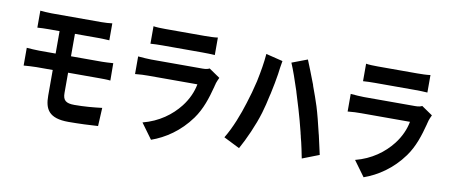

<svg xmlns="http://www.w3.org/2000/svg" viewBox="-71 -1062 3334 1416"><g transform="rotate(10 1596.0 -354.0)"><path d="M705 28 712 -109C646 -101 578 -95 506 -95C442 -95 419 -114 419 -169V-321H655C674 -321 713 -321 736 -318L735 -448C714 -446 666 -444 654 -444H419V-612H597C626 -612 656 -610 677 -609V-736C654 -733 624 -731 597 -731H224C195 -731 161 -734 138 -736V-609C161 -611 195 -612 224 -612H304V-444H182C157 -444 109 -447 87 -449V-316C111 -318 159 -321 182 -321H304V-129C304 -28 337 36 484 36C559 36 653 32 705 28Z M1462 -768C1439 -764 1392 -763 1363 -763H1069C1042 -763 999 -764 980 -768V-637C1000 -639 1043 -640 1069 -640H1366C1395 -640 1440 -639 1462 -637V-768ZM1395 -157C1449 -232 1476 -318 1499 -406L1501 -415L1504 -425C1504 -428 1505 -431 1506 -434C1509 -445 1518 -464 1524 -477L1442 -533C1431 -527 1416 -523 1391 -523H1007C982 -523 941 -526 907 -529V-397C941 -401 980 -402 1007 -402H1373C1363 -347 1337 -286 1294 -231C1233 -153 1143 -86 1023 -55L1107 60C1209 24 1314 -45 1395 -157Z M2352 -46C2343 -86 2332 -137 2320 -189L2317 -200C2300 -272 2282 -344 2266 -395C2253 -436 2235 -487 2216 -538L2213 -549L2209 -559C2185 -622 2161 -683 2144 -724L2028 -680C2049 -632 2075 -556 2100 -480L2103 -469C2116 -428 2128 -387 2139 -351C2154 -299 2170 -243 2184 -185L2186 -175C2188 -170 2189 -165 2190 -160L2192 -150C2195 -139 2198 -127 2201 -115L2203 -106C2206 -92 2209 -79 2212 -66L2214 -56C2215 -49 2217 -43 2218 -36L2220 -26C2222 -16 2224 -7 2226 3L2352 -46ZM1880 -279C1892 -319 1904 -368 1914 -416L1917 -427C1930 -485 1940 -542 1946 -580C1949 -602 1955 -652 1961 -680L1835 -711C1830 -646 1818 -577 1804 -510L1802 -500C1788 -440 1772 -382 1755 -330C1728 -242 1687 -134 1637 -52L1757 8C1799 -67 1851 -182 1880 -279Z M3054 -768C3031 -764 2984 -763 2955 -763H2661C2634 -763 2591 -764 2572 -768V-637C2592 -639 2635 -640 2661 -640H2958C2987 -640 3032 -639 3054 -637V-768ZM2987 -157C3041 -232 3068 -318 3091 -406L3093 -415L3096 -425C3096 -428 3097 -431 3098 -434C3101 -445 3110 -464 3116 -477L3034 -533C3023 -527 3008 -523 2983 -523H2599C2574 -523 2533 -526 2499 -529V-397C2533 -401 2572 -402 2599 -402H2965C2955 -347 2929 -286 2886 -231C2825 -153 2735 -86 2615 -55L2699 60C2801 24 2906 -45 2987 -157Z"/></g></svg>

Font: Glow Sans TC Compressed
Style: Bold
Weight: 700
Width: 2
Designer: Ryoko NISHIZUKA (kana, bopomofo & ideographs); Paul D. Hunt (Latin, Greek & Cyrillic); Sandoll Communications, Soo-young
Version: Version 0.93